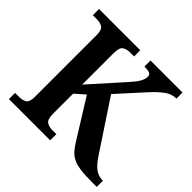

<svg xmlns="http://www.w3.org/2000/svg" viewBox="-174 -895 1076 1076"><g transform="rotate(45 363.5 -357.0)"><path d="M31 0V-49H64Q89 -49 107 -59.5Q125 -70 125 -112V-601Q125 -643 107 -654Q89 -665 64 -665H31V-714H358V-665H326Q300 -665 282 -653.5Q264 -642 264 -597V-348L436 -540Q468 -575 480.5 -597.5Q493 -620 493 -639Q493 -655 480.5 -660.5Q468 -666 439 -666V-714H693V-666Q655 -666 622 -641Q589 -616 553 -576L416 -425L611 -130Q640 -86 666 -67.5Q692 -49 723 -49H727V0H687Q632 0 596.5 -5Q561 -10 538.5 -21Q516 -32 500.5 -49Q485 -66 469 -91L322 -327L264 -276V-117Q264 -72 282 -60.5Q300 -49 326 -49H358V0Z"/></g></svg>

Font: Noto Serif Khojki SemiBold
Style: Regular
Weight: 600
Version: Version 2.003